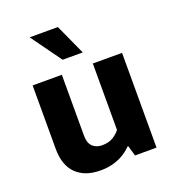

<svg xmlns="http://www.w3.org/2000/svg" viewBox="-130 -801 829 914"><g transform="rotate(-20 284.5 -344.5)"><path d="M363 -480H511V0H402L387 -52H383Q373 -42 359 -31Q345 -20 325.5 -10.5Q306 -1 281 5Q256 11 224 11Q146 11 102 -32Q58 -75 58 -159V-480H206V-171Q206 -134 224.5 -116.5Q243 -99 272 -99Q307 -99 329.5 -113.5Q352 -128 363 -144ZM123 -700H266L336 -546H234Z"/></g></svg>

Font: Ek Mukta ExtraBold
Style: Regular
Weight: 800
Designer: Girish Dalvi and Yashodeep Gholap
Foundry: Ek Type
Version: Version 2.538;PS 1.002;hotconv 16.6.51;makeotf.lib2.5.65220;